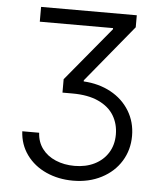

<svg xmlns="http://www.w3.org/2000/svg" viewBox="-52 -752 680 808"><g transform="rotate(5 288.0 -348.5)"><path d="M287.1 -52.7Q334.5 -52.7 371.1 -70.8Q407.7 -88.9 428.5 -122.1Q449.2 -155.3 449.2 -199.2Q449.2 -243.7 428 -279.1Q406.7 -314.5 362.5 -335Q318.4 -355.5 252 -355.5H210V-412.1L398.4 -639.6V-644.5H88.9V-707H493.2V-656.2L294.9 -415V-410.2Q358.9 -406.7 409.7 -379.2Q460.4 -351.6 489 -304.7Q517.6 -257.8 517.6 -199.2Q517.6 -140.1 488.3 -92.5Q459 -44.9 406.2 -17.6Q353.5 9.8 286.1 9.8Q224.1 9.8 172.6 -13.4Q121.1 -36.6 89.8 -79.6Q58.6 -122.6 55.7 -178.7H127Q128.9 -140.1 150.1 -111.6Q171.4 -83 207.3 -67.9Q243.2 -52.7 287.1 -52.7Z"/></g></svg>

Font: Pretendard GOV Light
Style: Regular
Weight: 300
Designer: Base glyphs from Inter by Rasmus Andersson; Hangeul glyphs from Noto Sans CJK(Source Han Sans) by Jang Soo-young and Kan
Foundry: Kil Hyung-jin
Version: Version 1.309